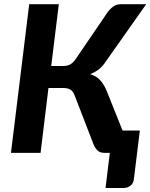

<svg xmlns="http://www.w3.org/2000/svg" viewBox="-20 -746 734 937"><path d="M230 -424H289.5Q307 -424 321 -430.8Q335 -437.5 348.5 -456.5L506 -687.5Q518 -704 533.8 -714.8Q549.5 -725.5 569.5 -725.5H693.5L489 -435.5Q475 -416.5 457.5 -404Q440 -391.5 420 -384Q449 -375.5 467.2 -356.5Q485.5 -337.5 500 -304L578 -109H662.5L633 131Q630.5 149 616.5 160.2Q602.5 171.5 582.5 171.5H495L516 0H489.5Q469.5 0 457.2 -10.5Q445 -21 436.5 -41.5L344 -281Q335.5 -302 322.8 -309.2Q310 -316.5 288 -316.5H216.5L178 0H33.5L122.5 -725.5H267Z"/></svg>

Font: Lato Heavy
Style: Italic
Weight: 800
Italic angle: -7°
Designer: Lukasz Dziedzic
Foundry: tyPoland Lukasz Dziedzic
Version: Version 2.007; 2014-02-27